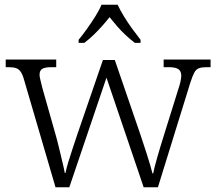

<svg xmlns="http://www.w3.org/2000/svg" viewBox="-20 -786 906 806"><path d="M81 -451Q75 -473 67 -484.5Q59 -496 47.5 -500Q36 -504 16 -504H4V-536H216V-504H196Q169 -504 157.5 -497Q146 -490 146 -472Q146 -464 150.5 -446.5Q155 -429 158 -416L213 -222Q220 -198 227.5 -166.5Q235 -135 242 -106Q249 -77 252 -60H255Q258 -77 266.5 -105Q275 -133 285.5 -164.5Q296 -196 304 -220L412 -534H462L566 -231Q572 -213 580 -189Q588 -165 596 -140Q604 -115 610.5 -93Q617 -71 620 -58H623Q628 -83 640 -125Q652 -167 669 -221L728 -410Q734 -427 737.5 -443Q741 -459 741 -468Q741 -487 729 -495.5Q717 -504 688 -504H667V-536H864V-504H847Q827 -504 815 -499.5Q803 -495 795.5 -481Q788 -467 779 -439L643 0H583L427 -460L271 0H213ZM310 -619Q326 -638 344.5 -664Q363 -690 380 -717Q397 -744 406 -766H474Q484 -744 500.5 -717Q517 -690 536 -664Q555 -638 570 -619V-606H546Q524 -623 505.5 -640.5Q487 -658 471 -676.5Q455 -695 440 -714Q425 -695 408.5 -676.5Q392 -658 374 -640.5Q356 -623 334 -606H310Z"/></svg>

Font: Noto Serif Khmer Light
Style: Regular
Weight: 300
Version: Version 2.003